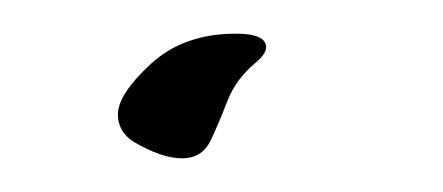

<svg xmlns="http://www.w3.org/2000/svg" viewBox="-20 -77 263 114"><path d="M88 17Q76 17 59 7Q50 1 50 -9Q50 -21 69.5 -39Q89 -57 120 -57Q138 -57 138 -49Q138 -45 132 -40Q120 -30 115 -17Q110 -4 105 6.5Q100 17 88 17Z"/></svg>

Font: Comforter
Style: Regular
Weight: 400
Designer: Robert E. Leuschke
Foundry: Robert E. Leuschke
Version: Version 1.013; ttfautohint (v1.8.3)